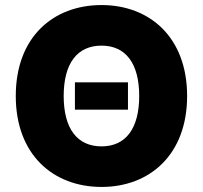

<svg xmlns="http://www.w3.org/2000/svg" viewBox="-20 -737 811 767"><path d="M491.2 -408.2H279.3V-298.8H491.2ZM727.5 -353.5C727.5 -588.9 577.1 -716.8 385.7 -716.8C192.4 -716.8 43 -588.9 43 -353.5C43 -119.1 192.4 9.8 385.7 9.8C577.1 9.8 727.5 -118.2 727.5 -353.5ZM536.1 -353.5C536.1 -223.6 482.4 -152.3 385.7 -152.3C288.1 -152.3 234.4 -223.6 234.4 -353.5C234.4 -483.4 288.1 -554.7 385.7 -554.7C482.4 -554.7 536.1 -483.4 536.1 -353.5Z"/></svg>

Font: Pretendard Black
Style: Regular
Weight: 900
Designer: Base glyphs from Inter by Rasmus Andersson; Hangeul glyphs from Noto Sans CJK(Source Han Sans) by Jang Soo-young and Kan
Foundry: Kil Hyung-jin
Version: Version 1.309;Glyphs 3.2 (3225)